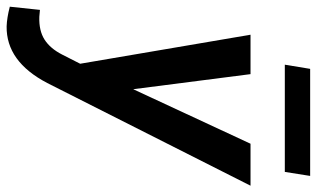

<svg xmlns="http://www.w3.org/2000/svg" viewBox="-247 -540 965 585"><g transform="rotate(90 235.5 -247.5)"><path d="M214.8 -170.9 380.9 -528.3H508.8L195.8 91.3Q130.4 216.3 23.4 214.8Q-2.9 213.9 -36.6 205.1L-26.9 113.3L-5.9 115.2Q36.1 116.7 63.5 99.4Q90.8 82 109.4 45.4L137.2 -9.3L48.8 -528.3H168.9ZM466.8 -632.8H140.1L152.8 -710H479Z"/></g></svg>

Font: Roboto Medium
Style: Italic
Weight: 500
Italic angle: -12°
Designer: Google
Version: Version 2.134; 2016